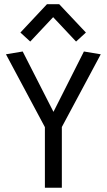

<svg xmlns="http://www.w3.org/2000/svg" viewBox="-20 -876 498 896"><path d="M189.5 0V-282.7L7.8 -622.6L85.9 -635.7L229.5 -354L371.6 -635.7L450.2 -622.6L268.6 -283.2V0ZM121.1 -682.1 75.2 -724.1 199.2 -856.4H256.3L380.9 -724.1L335 -682.1L228 -795.9Z"/></svg>

Font: Anaheim Medium
Style: Regular
Weight: 500
Version: Version 2.001